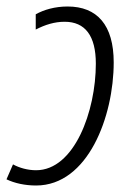

<svg xmlns="http://www.w3.org/2000/svg" viewBox="-43 -561 404 591"><path d="M68 10C228 10 307 -203 307 -369C307 -484 256 -541 165 -541C126 -541 92 -531 67 -517V-470C96 -485 125 -494 156 -494C219 -494 252 -451 252 -365C252 -219 186 -37 68 -37C43 -37 17 -44 -3 -55L-23 -9C2 3 34 10 68 10Z"/></svg>

Font: Noto Sans Condensed Light
Style: Italic
Weight: 300
Width: 3
Italic angle: -12°
Designer: Monotype Design Team
Foundry: Monotype Imaging Inc.
Version: Version 2.013